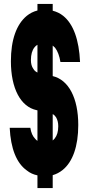

<svg xmlns="http://www.w3.org/2000/svg" viewBox="-20 -869 440 969"><path d="M246 80V15C264 10 281 1 296 -11C347 -52 375 -131 375 -238C375 -375 326 -466 246 -485V-639C250 -636 254 -632 258 -628C271 -611 280 -587 285 -556H384C379 -669 350 -748 299 -789C283 -802 265 -810 246 -815V-849H169V-816C149 -811 131 -802 115 -789C63 -746 35 -668 35 -560C35 -423 84 -330 165 -313L169 -312V-158C165 -161 161 -164 158 -168C145 -181 137 -199 133 -224H29C34 -120 63 -46 115 -9C131 4 149 12 169 16V80ZM169 -503C160 -507 153 -513 148 -522C140 -533 136 -548 136 -566C136 -593 142 -615 154 -630C158 -635 163 -640 169 -643ZM246 -293C253 -290 258 -284 263 -277C270 -265 274 -250 274 -232C274 -205 268 -185 256 -170C253 -166 249 -163 246 -160Z"/></svg>

Font: Yard Headline
Style: Regular
Weight: 400
Monospace: yes
Designer: Roman Shamin
Foundry: Evil Martians
Version: Version 1.000